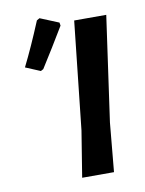

<svg xmlns="http://www.w3.org/2000/svg" viewBox="-79 -733 598 790"><g transform="rotate(-10 220.5 -338.5)"><path d="M129 -670 141 -677 219 -645 221 -632Q169 -545 120 -468L109 -462L47 -488Q86 -566 129 -670ZM414 -643 352 -204 333 0H200L231 -192L280 -643Z"/></g></svg>

Font: Alegreya Sans SC
Style: Bold Italic
Weight: 700
Italic angle: -7°
Designer: Juan Pablo del Peral
Foundry: Huerta Tipografica
Version: Version 2.007